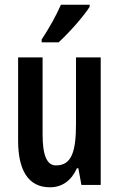

<svg xmlns="http://www.w3.org/2000/svg" viewBox="-20 -786 506 816"><path d="M361 -766H239C219 -721 192 -671 157 -618V-606H229C272 -645 336 -717 361 -757ZM408 -542H303V-260C303 -143 285 -83 218 -83C179 -83 161 -126 161 -215V-542H57V-188C57 -66 98 10 192 10C244 10 283 -18 307 -71H313L326 0H408Z"/></svg>

Font: Noto Sans Display Condensed Medium
Style: Regular
Weight: 500
Width: 3
Designer: Monotype Design Team
Foundry: Monotype Imaging Inc.
Version: Version 1.900